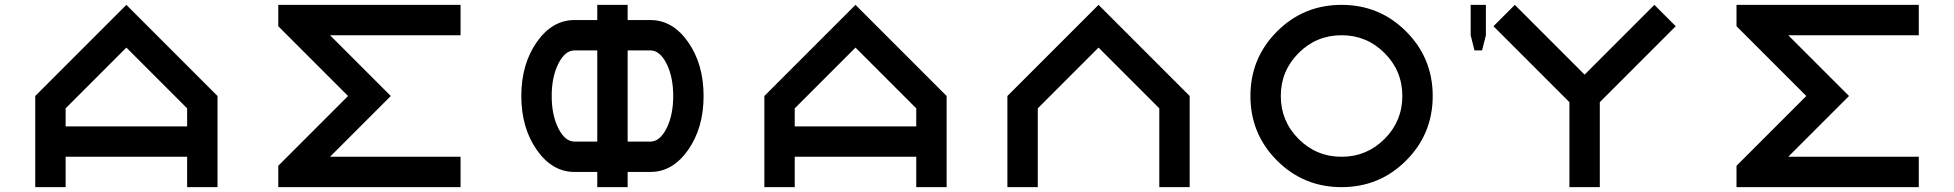

<svg xmlns="http://www.w3.org/2000/svg" viewBox="-20 -770 8040 790"><path d="M875 0H750V-125H250V0H125V-375L500 -750L875 -375ZM750 -250V-324.2L500 -574.2L250 -324.2V-250Z M1875 -750V-625H1337.9L1587.9 -375L1337.9 -125H1875V0H1125V-87.9L1412.1 -375L1125 -662.1V-750Z M2437.5 -187.5V-562.5H2343.8Q2304.7 -562.5 2277.3 -507.8Q2250 -453.1 2250 -375Q2250 -296.9 2277.3 -242.2Q2304.7 -187.5 2343.8 -187.5ZM2562.5 -187.5H2656.2Q2695.3 -187.5 2722.7 -242.2Q2750 -296.9 2750 -375Q2750 -453.1 2722.7 -507.8Q2695.3 -562.5 2656.2 -562.5H2562.5ZM2562.5 -62.5V0H2437.5V-62.5H2343.8Q2252 -62.5 2188.5 -153.3Q2125 -244.1 2125 -375Q2125 -505.9 2188.5 -596.7Q2252 -687.5 2343.8 -687.5H2437.5V-750H2562.5V-687.5H2656.2Q2748 -687.5 2811.5 -596.7Q2875 -505.9 2875 -375Q2875 -244.1 2811.5 -153.3Q2748 -62.5 2656.2 -62.5Z M3875 0H3750V-125H3250V0H3125V-375L3500 -750L3875 -375ZM3750 -250V-324.2L3500 -574.2L3250 -324.2V-250Z M4125 0V-375L4500 -750L4875 -375V0H4750V-324.2L4500 -574.2L4250 -324.2V0Z M5500 -125Q5603.5 -125 5676.8 -198.2Q5750 -271.5 5750 -375Q5750 -478.5 5676.8 -551.8Q5603.5 -625 5500 -625Q5396.5 -625 5323.2 -551.8Q5250 -478.5 5250 -375Q5250 -271.5 5323.2 -198.2Q5396.5 -125 5500 -125ZM5500 0Q5343.8 0 5234.4 -109.4Q5125 -218.8 5125 -375Q5125 -531.2 5234.4 -640.6Q5343.8 -750 5500 -750Q5656.2 -750 5765.6 -640.6Q5875 -531.2 5875 -375Q5875 -218.8 5765.6 -109.4Q5656.2 0 5500 0Z M6437.5 -349.6 6125 -662.1 6212.9 -750 6500 -462.9 6787.1 -750 6875 -662.1 6562.5 -349.6V0H6437.5ZM6031.2 -750H6093.8V-625L6078.1 -562.5H6046.9L6031.2 -625Z M7875 -750V-625H7337.9L7587.9 -375L7337.9 -125H7875V0H7125V-87.9L7412.1 -375L7125 -662.1V-750Z"/></svg>

Font: Xanmono
Style: Regular
Weight: 400
Designer: GGBotNet
Foundry: GGBotNet
Version: 1.00